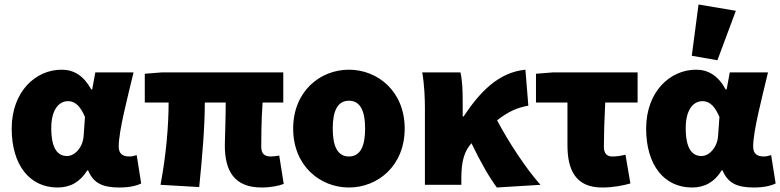

<svg xmlns="http://www.w3.org/2000/svg" viewBox="-20 -822 3470 854"><path d="M236 12C292 12 336 -12 368 -64H372C396 -6 438 12 512 12C556 12 588 4 608 -6L588 -132C576 -128 565 -126 556 -126C528 -126 508 -136 508 -170C508 -240 548 -390 574 -500H404L390 -424H386C352 -486 308 -512 254 -512C138 -512 32 -414 32 -250C32 -88 112 12 236 12ZM278 -128C236 -128 208 -162 208 -252C208 -340 246 -372 282 -372C320 -372 340 -342 358 -302L352 -218C349 -168 314 -128 278 -128Z M1144 12C1185 12 1222 4 1242 -4L1222 -130C1209 -128 1196 -126 1186 -126C1158 -126 1142 -136 1142 -170C1142 -184 1142 -288 1148 -366H1240V-500H700L624 -494V-366H730C730 -264 719 -132 694 0L866 10C879 -118 891 -254 891 -366H984C984 -292 980 -198 980 -176C980 -64 1020 12 1144 12Z M1532 12C1660 12 1780 -84 1780 -250C1780 -416 1660 -512 1532 -512C1404 -512 1284 -416 1284 -250C1284 -84 1404 12 1532 12ZM1532 -126C1480 -126 1460 -174 1460 -250C1460 -326 1480 -374 1532 -374C1584 -374 1604 -326 1604 -250C1604 -174 1584 -126 1532 -126Z M1870 0H2032V-31C2032 -104 2045 -149 2077 -185C2120 -96 2156 -34 2190 12L2384 0C2321 -70 2242 -190 2191 -287C2243 -327 2280 -343 2330 -352L2317 -512C2196 -500 2114 -412 2042 -304H2038V-374C2038 -422 2036 -466 2028 -500H1858C1868 -444 1870 -380 1870 -340Z M2658 12C2706 12 2748 4 2784 -6L2762 -134C2738 -128 2722 -126 2704 -126C2682 -126 2666 -136 2666 -170C2666 -214 2668 -290 2672 -366H2816V-500H2440L2364 -494V-366H2504V-176C2504 -64 2542 12 2658 12Z M3058 12C3114 12 3158 -12 3190 -64H3194C3218 -6 3260 12 3334 12C3378 12 3410 4 3430 -6L3410 -132C3398 -128 3387 -126 3378 -126C3350 -126 3330 -136 3330 -170C3330 -240 3370 -390 3396 -500H3226L3212 -424H3208C3174 -486 3130 -512 3076 -512C2960 -512 2854 -414 2854 -250C2854 -88 2934 12 3058 12ZM3100 -128C3058 -128 3030 -162 3030 -252C3030 -340 3068 -372 3104 -372C3142 -372 3162 -342 3180 -302L3174 -218C3171 -168 3136 -128 3100 -128ZM3171 -554 3253 -774 3087 -802 3057 -574Z"/></svg>

Font: Source Sans Pro Black
Style: Regular
Weight: 900
Designer: Paul D. Hunt
Foundry: Adobe Systems Incorporated
Version: Version 3.006;hotconv 1.0.111;makeotfexe 2.5.65597